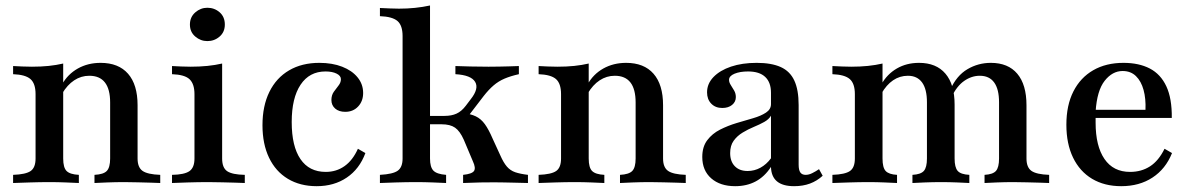

<svg xmlns="http://www.w3.org/2000/svg" viewBox="-20 -651 4238 683"><path d="M316.1 0V-29Q348.4 -30.6 360.1 -43.1Q371.8 -55.6 371.8 -87.1V-286.3Q371.8 -333.9 353.2 -357.7Q334.7 -381.5 297.6 -381.5Q268.5 -381.5 244 -365.3Q219.4 -349.2 200.8 -317.7V-350.8Q221 -387.1 256.9 -407.3Q292.7 -427.4 337.9 -427.4Q401.6 -427.4 435.5 -388.7Q469.4 -350 469.4 -276.6V-87.1Q469.4 -55.6 487.1 -43.1Q504.8 -30.6 550 -29V0Q537.9 -0.8 516.9 -1.2Q496 -1.6 471 -2.4Q446 -3.2 422.6 -3.2Q391.1 -3.2 361.3 -2Q331.5 -0.8 316.1 0ZM26.6 0V-29Q71.8 -30.6 89.1 -42.7Q106.5 -54.8 106.5 -87.1V-316.1Q106.5 -354 88.3 -369.8Q70.2 -385.5 26.6 -387.1V-416.1Q42.7 -415.3 59.3 -414.5Q75.8 -413.7 93.5 -413.7Q125.8 -413.7 153.2 -416.5Q180.6 -419.4 204.8 -425V-87.1Q204.8 -54.8 216.9 -42.7Q229 -30.6 260.5 -29V0Q241.9 -0.8 214.1 -2Q186.3 -3.2 155.6 -3.2Q121.8 -3.2 85.9 -2Q50 -0.8 26.6 0Z M591.9 0V-29Q636.3 -29.8 654 -42.3Q671.8 -54.8 671.8 -87.1V-316.1Q671.8 -352.4 654.4 -369Q637.1 -385.5 591.9 -387.1V-416.1Q607.3 -415.3 624.2 -414.5Q641.1 -413.7 658.1 -413.7Q689.5 -413.7 717.7 -416.5Q746 -419.4 770.2 -425V-87.1Q770.2 -54 788.3 -41.9Q806.5 -29.8 850.8 -29V0Q838.7 -0.8 817.7 -1.2Q796.8 -1.6 771.8 -2.4Q746.8 -3.2 721.8 -3.2Q685.5 -3.2 648 -2Q610.5 -0.8 591.9 0ZM717.7 -504.8Q693.5 -504.8 674.6 -521Q655.6 -537.1 655.6 -563.7Q655.6 -590.3 674.6 -606.9Q693.5 -623.4 717.7 -623.4Q742.7 -623.4 761.3 -607.3Q779.8 -591.1 779.8 -563.7Q779.8 -537.1 761.3 -521Q742.7 -504.8 717.7 -504.8Z M1106.5 11.3Q1047.6 11.3 1004 -14.9Q960.5 -41.1 937.1 -89.9Q913.7 -138.7 913.7 -205.6Q913.7 -274.2 938.3 -324.2Q962.9 -374.2 1008.5 -400.8Q1054 -427.4 1116.1 -427.4Q1162.1 -427.4 1197.2 -413.7Q1232.3 -400 1252 -375.8Q1271.8 -351.6 1271.8 -320.2Q1271.8 -291.1 1254 -272.2Q1236.3 -253.2 1208.1 -253.2Q1185.5 -253.2 1172.2 -264.9Q1158.9 -276.6 1158.9 -295.2Q1158.9 -312.1 1167.3 -324.2Q1175.8 -336.3 1184.3 -346.8Q1192.7 -357.3 1192.7 -369.4Q1192.7 -381.5 1177.4 -389.1Q1162.1 -396.8 1137.9 -396.8Q1080.6 -396.8 1049.2 -349.6Q1017.7 -302.4 1017.7 -216.9Q1017.7 -130.6 1048.8 -85.1Q1079.8 -39.5 1138.7 -39.5Q1176.6 -39.5 1205.6 -60.1Q1234.7 -80.6 1253.2 -121.8L1279.8 -106.5Q1258.9 -50 1213.7 -19.4Q1168.5 11.3 1106.5 11.3Z M1331.5 0V-29Q1378.2 -31.5 1395.2 -44Q1412.1 -56.5 1412.1 -87.1V-522.6Q1412.1 -560.5 1394 -576.2Q1375.8 -591.9 1331.5 -593.5V-622.6Q1350.8 -621.8 1366.9 -621Q1383.1 -620.2 1399.2 -620.2Q1458.1 -620.2 1509.7 -631.5V-87.1Q1509.7 -56.5 1521.8 -44Q1533.9 -31.5 1566.9 -29V0Q1549.2 -0.8 1519.8 -2Q1490.3 -3.2 1461.3 -3.2Q1425.8 -3.2 1388.3 -2Q1350.8 -0.8 1331.5 0ZM1627.4 0V-29Q1658.9 -32.3 1666.1 -42.7Q1673.4 -53.2 1662.1 -77.4L1629.8 -154Q1616.1 -184.7 1598.8 -196.8Q1581.5 -208.9 1550.8 -208.9H1496.8V-238.7H1561.3Q1586.3 -238.7 1604 -246.8Q1621.8 -254.8 1637.1 -275L1654.8 -298.4Q1669.4 -316.9 1673.4 -332.3Q1677.4 -347.6 1670.2 -359.7Q1662.9 -371.8 1645.6 -378.6Q1628.2 -385.5 1600 -387.1V-416.1Q1624.2 -415.3 1653.6 -414.5Q1683.1 -413.7 1717.7 -413.7Q1738.7 -413.7 1756.5 -414.1Q1774.2 -414.5 1791.1 -414.9Q1808.1 -415.3 1825.8 -416.1V-387.1Q1796.8 -380.6 1775 -371.4Q1753.2 -362.1 1735.9 -347.2Q1718.5 -332.3 1700.8 -309.7L1639.5 -229.8L1625.8 -249.2Q1654 -246 1672.6 -237.1Q1691.1 -228.2 1704.8 -209.3Q1718.5 -190.3 1732.3 -158.1L1759.7 -98.4Q1771 -72.6 1783.1 -58.5Q1795.2 -44.4 1812.9 -38.3Q1830.6 -32.3 1858.1 -29V0Q1829.8 -0.8 1809.3 -1.2Q1788.7 -1.6 1772.2 -2Q1755.6 -2.4 1738.7 -2.4Q1713.7 -2.4 1689.1 -2Q1664.5 -1.6 1627.4 0Z M2185.5 0V-29Q2217.7 -30.6 2229.4 -43.1Q2241.1 -55.6 2241.1 -87.1V-286.3Q2241.1 -333.9 2222.6 -357.7Q2204 -381.5 2166.9 -381.5Q2137.9 -381.5 2113.3 -365.3Q2088.7 -349.2 2070.2 -317.7V-350.8Q2090.3 -387.1 2126.2 -407.3Q2162.1 -427.4 2207.3 -427.4Q2271 -427.4 2304.8 -388.7Q2338.7 -350 2338.7 -276.6V-87.1Q2338.7 -55.6 2356.5 -43.1Q2374.2 -30.6 2419.4 -29V0Q2407.3 -0.8 2386.3 -1.2Q2365.3 -1.6 2340.3 -2.4Q2315.3 -3.2 2291.9 -3.2Q2260.5 -3.2 2230.6 -2Q2200.8 -0.8 2185.5 0ZM1896 0V-29Q1941.1 -30.6 1958.5 -42.7Q1975.8 -54.8 1975.8 -87.1V-316.1Q1975.8 -354 1957.7 -369.8Q1939.5 -385.5 1896 -387.1V-416.1Q1912.1 -415.3 1928.6 -414.5Q1945.2 -413.7 1962.9 -413.7Q1995.2 -413.7 2022.6 -416.5Q2050 -419.4 2074.2 -425V-87.1Q2074.2 -54.8 2086.3 -42.7Q2098.4 -30.6 2129.8 -29V0Q2111.3 -0.8 2083.5 -2Q2055.6 -3.2 2025 -3.2Q1991.1 -3.2 1955.2 -2Q1919.4 -0.8 1896 0Z M2595.2 11.3Q2541.9 11.3 2510.1 -16.5Q2478.2 -44.4 2478.2 -92.7Q2478.2 -129 2496 -152.4Q2513.7 -175.8 2541.5 -189.9Q2569.4 -204 2600.4 -213.3Q2631.5 -222.6 2659.3 -230.6Q2687.1 -238.7 2704.8 -250.4Q2722.6 -262.1 2722.6 -280.6V-321Q2722.6 -358.1 2702 -377.4Q2681.5 -396.8 2641.1 -396.8Q2612.1 -396.8 2592.7 -388.7Q2573.4 -380.6 2573.4 -366.9Q2573.4 -358.1 2579.4 -348.8Q2585.5 -339.5 2591.5 -329Q2597.6 -318.5 2597.6 -305.6Q2597.6 -288.7 2584.3 -277.8Q2571 -266.9 2549.2 -266.9Q2525 -266.9 2510.1 -282.3Q2495.2 -297.6 2495.2 -322.6Q2495.2 -353.2 2518.1 -377Q2541.1 -400.8 2580.6 -414.1Q2620.2 -427.4 2671.8 -427.4Q2724.2 -427.4 2757.3 -412.5Q2790.3 -397.6 2805.6 -364.5Q2821 -331.5 2821 -277.4V-65.3Q2821 -46 2827 -37.5Q2833.1 -29 2846 -29Q2857.3 -29 2869.4 -35.1Q2881.5 -41.1 2893.5 -49.2L2906.5 -25.8Q2886.3 -7.3 2861.3 2Q2836.3 11.3 2804.8 11.3Q2724.2 11.3 2722.6 -57.3Q2700 -22.6 2668.1 -5.6Q2636.3 11.3 2595.2 11.3ZM2639.5 -42.7Q2663.7 -42.7 2685.1 -54.4Q2706.5 -66.1 2722.6 -87.9V-239.5Q2715.3 -226.6 2698.8 -217.3Q2682.3 -208.1 2661.7 -199.6Q2641.1 -191.1 2621.8 -179.4Q2602.4 -167.7 2589.9 -150.4Q2577.4 -133.1 2577.4 -106.5Q2577.4 -76.6 2594 -59.7Q2610.5 -42.7 2639.5 -42.7Z M3482.3 0V-29Q3512.1 -30.6 3523 -43.1Q3533.9 -55.6 3533.9 -87.1V-287.1Q3533.9 -333.9 3516.5 -357.7Q3499.2 -381.5 3465.3 -381.5Q3436.3 -381.5 3410.1 -363.3Q3383.9 -345.2 3365.3 -306.5L3360.5 -332.3Q3383.1 -382.3 3421.4 -404.8Q3459.7 -427.4 3504.8 -427.4Q3566.1 -427.4 3598.8 -388.7Q3631.5 -350 3631.5 -276.6V-87.1Q3631.5 -55.6 3649.2 -43.1Q3666.9 -30.6 3712.1 -29V0Q3700 -0.8 3679 -1.2Q3658.1 -1.6 3633.1 -2.4Q3608.1 -3.2 3584.7 -3.2Q3554.8 -3.2 3525.8 -2Q3496.8 -0.8 3482.3 0ZM2941.1 0V-29Q2986.3 -30.6 3003.6 -42.7Q3021 -54.8 3021 -87.1V-316.1Q3021 -354 3002.8 -369.8Q2984.7 -385.5 2941.1 -387.1V-416.1Q2958.1 -415.3 2974.6 -414.5Q2991.1 -413.7 3008.1 -413.7Q3039.5 -413.7 3067.3 -416.5Q3095.2 -419.4 3119.4 -425V-87.1Q3119.4 -54.8 3130.6 -42.7Q3141.9 -30.6 3171 -29V0Q3153.2 -0.8 3126.2 -2Q3099.2 -3.2 3070.2 -3.2Q3036.3 -3.2 3000.4 -2Q2964.5 -0.8 2941.1 0ZM3225.8 0V-29Q3255.6 -30.6 3266.5 -43.1Q3277.4 -55.6 3277.4 -87.1V-287.1Q3277.4 -333.9 3260.1 -357.7Q3242.7 -381.5 3209.7 -381.5Q3180.6 -381.5 3156.9 -365.3Q3133.1 -349.2 3115.3 -317.7V-350.8Q3135.5 -387.1 3170.2 -407.3Q3204.8 -427.4 3249.2 -427.4Q3310.5 -427.4 3343.1 -389.1Q3375.8 -350.8 3375.8 -279V-87.1Q3375.8 -55.6 3386.7 -43.1Q3397.6 -30.6 3428.2 -29V0Q3413.7 -0.8 3385.1 -2Q3356.5 -3.2 3328.2 -3.2Q3298.4 -3.2 3269.4 -2Q3240.3 -0.8 3225.8 0Z M3968.5 11.3Q3908.9 11.3 3864.9 -14.9Q3821 -41.1 3797.2 -90.3Q3773.4 -139.5 3773.4 -207.3Q3773.4 -276.6 3798.4 -325.8Q3823.4 -375 3869 -401.2Q3914.5 -427.4 3976.6 -427.4Q4031.5 -427.4 4070.2 -407.3Q4108.9 -387.1 4129 -344Q4149.2 -300.8 4148.4 -231.5H3841.9L3841.1 -260.5H4054.8Q4056.5 -300 4048 -331Q4039.5 -362.1 4021 -380.2Q4002.4 -398.4 3973.4 -398.4Q3937.1 -398.4 3909.7 -363.7Q3882.3 -329 3877.4 -254L3878.2 -251.6Q3877.4 -243.5 3877.4 -234.7Q3877.4 -225.8 3877.4 -214.5Q3877.4 -131.5 3908.9 -85.5Q3940.3 -39.5 4000 -39.5Q4040.3 -39.5 4071 -59.3Q4101.6 -79 4122.6 -121.8L4149.2 -106.5Q4126.6 -50 4079.8 -19.4Q4033.1 11.3 3968.5 11.3Z"/></svg>

Font: Playfair SemiBold
Style: Regular
Weight: 600
Designer: Claus Eggers Sørensen
Foundry: Claus Eggers Sørensen
Version: Version 2.001;gftools[0.9.30]